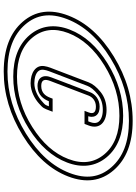

<svg xmlns="http://www.w3.org/2000/svg" viewBox="129 -848 731 1029"><g transform="rotate(90 494.5 -333.5)"><path d="M363.6 12C482 12 596.2 -22 706.4 -90C816.5 -158 889.7 -239.3 925.9 -334C962 -428.7 950.8 -509.8 892 -577.5C833.3 -645.2 745.2 -679 627.7 -679C507.7 -679 392.8 -645.3 282.9 -578C173 -510.7 99.8 -429.3 63.4 -334C26.9 -238.7 38.1 -157.2 96.8 -89.5C155.5 -21.8 244.5 12 363.6 12ZM390.8 -59C297.4 -59 228 -86.2 182.5 -140.5C137.1 -194.8 128.6 -259.3 157.1 -334C185.9 -409.3 243.7 -473.8 330.4 -527.5C417.2 -581.2 507.2 -608 600.6 -608C693.1 -608 761.9 -581 807.1 -527C852.3 -473 860.7 -408.7 832.1 -334C803.6 -259.3 746.2 -194.8 660 -140.5C573.9 -86.2 484.1 -59 390.8 -59ZM573.8 -237 578.8 -250H508.8L503.8 -237C494.3 -212 478 -189 440.5 -189C405 -189 403.5 -210 413.8 -237L492.5 -443C500.2 -463 520.1 -482 551.2 -482C582 -482 592.5 -469 582.5 -443L574.1 -421H644.1L652.5 -443C674.8 -501.3 635.9 -539 569.2 -539C531.7 -539 499.8 -528.5 473.4 -507.5C447.1 -486.5 429.7 -465 421.3 -443L342.6 -237C338.7 -227 336 -216.5 334.3 -205.5C327 -158.5 370.6 -132 426.2 -132C470.2 -132 509.8 -155.1 532.6 -175C561.1 -199.9 560.4 -201.9 573.8 -237ZM363.6 -8C248.1 -8 165.9 -40.4 111.9 -102.6C58.3 -164.4 47.6 -236.7 82.1 -326.9C116.6 -417.2 186.1 -495.3 293.3 -560.9C400.4 -626.6 511.5 -659 627.7 -659C741.5 -659 822.9 -626.6 876.9 -564.4C930.6 -502.6 941.4 -430.5 907.2 -341.1C872.9 -251.5 803.4 -173.4 695.9 -107C588.5 -40.7 478.1 -8 363.6 -8ZM390.8 -39C488.1 -39 581.8 -67.5 670.7 -123.6C759.5 -179.6 820.4 -247.3 850.8 -326.9C881.3 -406.7 872.6 -480 822.5 -539.8C772.6 -599.5 696.8 -628 600.6 -628C503.3 -628 409.4 -599.9 319.9 -544.5C230.5 -489.2 169.1 -421.4 138.4 -341.1C107.9 -261.3 116.8 -187.8 167.2 -127.7C217.4 -67.7 293.7 -39 390.8 -39ZM549.7 -230C541.3 -208.1 543.6 -211.1 519.5 -190.1C499.1 -172.3 463.2 -152 426.2 -152C418.8 -152 411.8 -152.5 405.2 -153.5C366.5 -159.4 350.2 -177.6 354 -202.4C355.5 -212.1 357.9 -221.2 361.2 -229.9L440 -435.9C446.6 -453.3 461.3 -472.3 485.9 -491.9C508.5 -509.9 535.5 -519 569.2 -519C585 -519 598.4 -516.6 608.8 -512.6C635.7 -502.4 646.7 -483.7 633.8 -450.1L630.3 -441H603C605.1 -447.9 606 -452.6 606.1 -458.8C606.3 -466.3 604.6 -474.2 600.3 -481.2C589.5 -498.4 569.6 -502 551.2 -502C511.1 -502 484 -476.8 473.8 -450.1L395.1 -244.1C391.2 -234 388.3 -223.8 388.2 -212.9C388.2 -204.8 390 -195.8 395.5 -187.8C405.6 -173.4 422.7 -169 440.5 -169C488.8 -169 511.7 -201.8 522.5 -229.9C530.1 -229.9 540.9 -230 549.7 -230Z"/></g></svg>

Font: Din Kursivschrift
Style: BreitGhost
Weight: 400
Version: Version 1.089